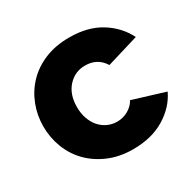

<svg xmlns="http://www.w3.org/2000/svg" viewBox="-125 -668 821 812"><g transform="rotate(-30 285.0 -262.5)"><path d="M23.9 -263.2Q23.9 -317.4 43 -366.7Q62 -416 97.9 -453.6Q133.8 -491.2 186.3 -513.2Q238.8 -535.2 306.2 -535.2Q397 -535.2 459 -496.6Q521 -458 551.8 -396L396 -349.1Q365.2 -398.9 305.2 -398.9Q255.4 -398.9 221.7 -362.1Q188 -325.2 188 -263.2Q188 -232.4 197 -206.8Q206.1 -181.2 221.9 -163.1Q237.8 -145 259.3 -135Q280.8 -125 305.2 -125Q335 -125 359.9 -139.4Q384.8 -153.8 397 -176.8L553.2 -128.9Q524.4 -67.9 460.7 -29.1Q397 9.8 306.2 9.8Q240.2 9.8 187.5 -12.7Q134.8 -35.2 98.4 -72.5Q62 -109.9 43 -159.4Q23.9 -209 23.9 -263.2Z"/></g></svg>

Font: Raleway ExtraBold
Style: Regular
Weight: 800
Designer: Matt McInerney, Pablo Impallari, Rodrigo Fuenzalida
Foundry: Matt McInerney, Pablo Impallari, Rodrigo Fuenzalida
Version: Version 3.000g; ttfautohint (v1.5) -l 8 -r 28 -G 28 -x 14 -D